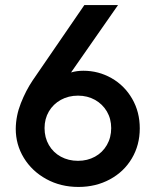

<svg xmlns="http://www.w3.org/2000/svg" viewBox="-20 -740 623 768"><path d="M43 -224.6Q43.5 -276.9 63.5 -327.4Q83.5 -377.9 110.4 -418L317.4 -719.7H452.1L264.2 -450.2Q287.1 -457 313.5 -457Q374 -457 426 -427.5Q478 -397.9 508.5 -345.2Q539.1 -292.5 539.1 -226.6Q539.1 -159.7 507.3 -106.2Q475.6 -52.7 419.4 -22.5Q363.3 7.8 293.9 7.8Q222.7 7.8 165.3 -23.7Q107.9 -55.2 75.4 -108.4Q43 -161.6 43 -224.6ZM424.8 -227.5Q424.8 -264.6 407.5 -294.2Q390.1 -323.7 359.9 -340.6Q329.6 -357.4 292 -357.4Q253.9 -357.4 223.4 -340.6Q192.9 -323.7 175.5 -294.2Q158.2 -264.6 158.2 -227.5Q158.2 -189.9 175.5 -159.9Q192.9 -129.9 223.4 -113.3Q253.9 -96.7 292 -96.7Q329.6 -96.7 359.9 -113.3Q390.1 -129.9 407.5 -159.9Q424.8 -189.9 424.8 -227.5Z"/></svg>

Font: Reddit Sans Strawberry SemiBold
Style: Regular
Weight: 600
Designer: Stephen Hutchings
Foundry: Reddit
Version: Version 1.013